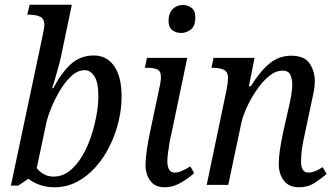

<svg xmlns="http://www.w3.org/2000/svg" viewBox="-20 -780 1414 810"><path d="M209 10Q174 10 145 -1Q116 -12 100 -26L57 3H26L157 -616Q167 -662 167 -674Q167 -702 148.5 -710Q130 -718 104 -718H95L105 -760H283L236 -535Q232 -517 225 -492.5Q218 -468 211.5 -445Q205 -422 200 -408H205Q238 -472 278.5 -509Q319 -546 376 -546Q430 -546 461.5 -501.5Q493 -457 493 -372Q493 -322 480.5 -269Q468 -216 444 -166.5Q420 -117 385 -77Q350 -37 306 -13.5Q262 10 209 10ZM205 -35Q243 -35 273 -58.5Q303 -82 326 -120.5Q349 -159 364 -204Q379 -249 387 -293.5Q395 -338 395 -373Q395 -433 378 -458.5Q361 -484 338 -484Q308 -484 281 -459Q254 -434 232.5 -397.5Q211 -361 196.5 -325.5Q182 -290 177 -269L135 -71Q146 -56 164.5 -45.5Q183 -35 205 -35Z M745 -641Q721 -641 706 -653.5Q691 -666 691 -692Q691 -723 708 -741Q725 -759 751 -759Q773 -759 788.5 -746.5Q804 -734 804 -707Q804 -670 785 -655.5Q766 -641 745 -641ZM673 10Q634 10 614 -17.5Q594 -45 594 -83Q594 -103 597.5 -132Q601 -161 606.5 -190.5Q612 -220 617 -242L655 -422Q659 -442 659 -455Q659 -480 643.5 -487Q628 -494 603 -494H591L600 -536H770L703 -215Q699 -201 695.5 -179.5Q692 -158 689 -136.5Q686 -115 686 -101Q686 -52 717 -52Q732 -52 748.5 -59.5Q765 -67 783 -78L799 -50Q778 -30 744.5 -10Q711 10 673 10Z M1241 10Q1199 10 1177.5 -18Q1156 -46 1156 -89Q1156 -113 1160.5 -145Q1165 -177 1175 -225L1193 -304Q1196 -317 1201 -339Q1206 -361 1209.5 -384Q1213 -407 1213 -425Q1213 -444 1205.5 -463Q1198 -482 1172 -482Q1143 -482 1115 -459Q1087 -436 1062.5 -400Q1038 -364 1020.5 -325.5Q1003 -287 997 -256L943 0H852L936 -402Q939 -417 940.5 -430.5Q942 -444 942 -450Q942 -478 923.5 -486Q905 -494 879 -494H872L881 -536H1054L1030 -416H1038Q1077 -479 1117 -512Q1157 -545 1209 -545Q1264 -545 1286 -512.5Q1308 -480 1308 -437Q1308 -412 1301 -381Q1294 -350 1289 -324L1264 -206Q1257 -177 1253.5 -148.5Q1250 -120 1250 -98Q1250 -52 1281 -52Q1308 -52 1341 -75L1358 -46Q1336 -27 1307.5 -8.5Q1279 10 1241 10Z"/></svg>

Font: Noto Serif SemiCondensed
Style: Italic
Weight: 400
Width: 4
Italic angle: -12°
Designer: Monotype Design Team
Foundry: Monotype Imaging Inc.
Version: Version 2.013